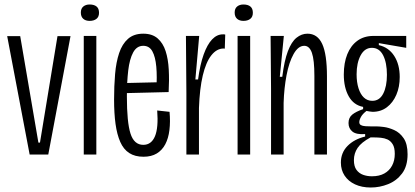

<svg xmlns="http://www.w3.org/2000/svg" viewBox="-20 -688 1849 855"><path d="M112 0 12 -527H70L151 -53H158L236 -527H294L195 0Z M353 0V-528H409V0ZM379 -595Q361 -595 350.5 -604.5Q340 -614 340 -632Q340 -650 351 -659Q362 -668 379 -668Q399 -668 410 -659Q421 -650 421 -631Q421 -613 409.5 -604Q398 -595 379 -595Z M619 10Q581 10 555.5 -6.5Q530 -23 515.5 -56Q501 -89 494.5 -136Q488 -183 488 -245Q488 -305 492.5 -358Q497 -411 510.5 -451.5Q524 -492 550 -515Q576 -538 618 -538Q658 -538 682 -517Q706 -496 717.5 -460.5Q729 -425 731.5 -378Q734 -331 731 -278L527 -273V-318L698 -322L676 -287Q680 -347 676 -391Q672 -435 658.5 -459.5Q645 -484 618 -484Q589 -484 573 -454.5Q557 -425 551 -374Q545 -323 545 -258Q545 -144 561 -93.5Q577 -43 618 -43Q636 -43 649 -52.5Q662 -62 670 -81Q678 -100 680.5 -129Q683 -158 680 -196L735 -190Q739 -146 734.5 -109Q730 -72 716 -45.5Q702 -19 678 -4.5Q654 10 619 10Z M810 0V-273L808 -528H867L850 -334H862Q871 -401 887 -445.5Q903 -490 924.5 -512.5Q946 -535 972 -535Q975 -535 978 -535Q981 -535 983 -534L981 -471Q979 -472 978 -472Q977 -472 976 -472Q945 -472 921 -441.5Q897 -411 883 -352Q869 -293 866 -207V0Z M1038 0V-528H1094V0ZM1064 -595Q1046 -595 1035.5 -604.5Q1025 -614 1025 -632Q1025 -650 1036 -659Q1047 -668 1064 -668Q1084 -668 1095 -659Q1106 -650 1106 -631Q1106 -613 1094.5 -604Q1083 -595 1064 -595Z M1187 0V-293L1185 -528H1244L1226 -346H1237Q1246 -418 1262 -460Q1278 -502 1300.5 -520Q1323 -538 1349 -538Q1394 -538 1415 -492Q1436 -446 1436 -348V0H1380V-350Q1380 -421 1369 -452.5Q1358 -484 1335 -484Q1308 -484 1287.5 -447.5Q1267 -411 1256 -353Q1245 -295 1243 -230V0Z M1631 147Q1591 147 1561 133Q1531 119 1514.5 94Q1498 69 1498 36Q1498 -8 1527.5 -38Q1557 -68 1606 -80V-91Q1567 -88 1549.5 -102Q1532 -116 1532 -140Q1532 -164 1548.5 -177.5Q1565 -191 1597 -202V-212Q1555 -220 1533 -259Q1511 -298 1511 -356Q1511 -408 1526.5 -446.5Q1542 -485 1571.5 -506.5Q1601 -528 1643 -528H1789V-475L1667 -496V-487Q1711 -477 1735.5 -439Q1760 -401 1760 -345Q1760 -301 1745 -266Q1730 -231 1703 -210.5Q1676 -190 1639 -190Q1634 -190 1626 -191.5Q1618 -193 1612 -194Q1595 -181 1587.5 -167.5Q1580 -154 1580 -144Q1580 -135 1587 -131Q1594 -127 1607 -126Q1620 -125 1637 -125H1661Q1669 -125 1689.5 -122.5Q1710 -120 1735 -109Q1760 -98 1777.5 -72.5Q1795 -47 1795 -1Q1795 52 1770.5 84.5Q1746 117 1708.5 132Q1671 147 1631 147ZM1636 97Q1669 97 1691.5 84.5Q1714 72 1726 49.5Q1738 27 1738 -3Q1738 -31 1728.5 -46Q1719 -61 1705.5 -67Q1692 -73 1676.5 -74.5Q1661 -76 1648 -76H1630Q1589 -54 1572.5 -29.5Q1556 -5 1556 25Q1556 53 1567.5 68.5Q1579 84 1597 90.5Q1615 97 1636 97ZM1638 -239Q1670 -239 1686.5 -271Q1703 -303 1703 -355Q1703 -409 1686 -442Q1669 -475 1636 -475Q1604 -475 1586 -441.5Q1568 -408 1568 -357Q1568 -322 1576.5 -295Q1585 -268 1600.5 -253.5Q1616 -239 1638 -239Z"/></svg>

Font: Bricolage Grotesque 72pt Condensed ExtraLight
Style: Regular
Weight: 250
Width: 3
Designer: Mathieu Triay
Foundry: Atelier Triay
Version: Version 1.001;gftools[0.9.33.dev8+g029e19f]